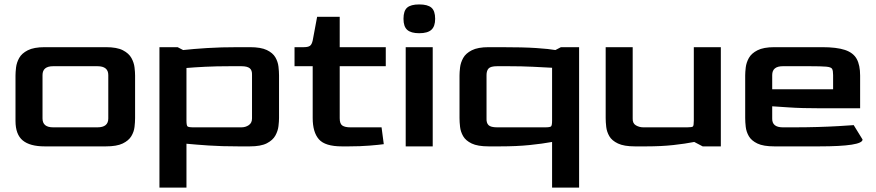

<svg xmlns="http://www.w3.org/2000/svg" viewBox="-20 -661 3955 867"><path d="M182 0Q115 0 82.5 -27Q50 -54 50 -115V-320Q50 -335 52.5 -356.5Q55 -378 66.5 -399Q78 -420 105.5 -434Q133 -448 182 -448H458Q508 -448 535 -434Q562 -420 573.5 -399Q585 -378 587.5 -356.5Q590 -335 590 -320V-128Q590 -110 587.5 -88Q585 -66 573 -46Q561 -26 534 -13Q507 0 458 0ZM220 -86H420Q469 -86 469 -126V-322Q469 -362 420 -362H220Q172 -362 172 -322V-126Q172 -86 220 -86Z M700 186V-448H782L807 -435Q852 -440 914.5 -444Q977 -448 1057 -448H1108Q1158 -448 1185 -435Q1212 -422 1223.5 -402Q1235 -382 1237.5 -360Q1240 -338 1240 -320V-128Q1240 -113 1237.5 -91.5Q1235 -70 1223.5 -49Q1212 -28 1185 -14Q1158 0 1108 0H1057Q981 0 922 -4Q863 -8 822 -12V186ZM853 -86H1070Q1089 -86 1103.5 -96Q1118 -106 1118 -126V-322Q1119 -344 1107.5 -353Q1096 -362 1070 -362H1020Q956 -362 906.5 -359.5Q857 -357 822 -354V-117Q822 -95 826.5 -90.5Q831 -86 853 -86Z M1524 0Q1448 0 1420 -32Q1392 -64 1392 -128V-362H1310V-448H1352Q1371 -448 1379.5 -454Q1388 -460 1392 -478L1412 -585H1514V-448H1722V-362H1514V-127Q1514 -102 1526 -94Q1538 -86 1562 -86H1703L1713 -10Q1692 -7 1649 -3.5Q1606 0 1555 0Z M1873 -511Q1836 -511 1819 -526Q1802 -541 1802 -576Q1802 -612 1818.5 -626.5Q1835 -641 1873 -641Q1911 -641 1928 -626.5Q1945 -612 1945 -576Q1945 -542 1928 -526.5Q1911 -511 1873 -511ZM1812 0V-448H1934V0Z M2473 186V-20Q2430 -12 2371.5 -6Q2313 0 2237 0H2187Q2137 0 2110 -13Q2083 -26 2071.5 -46Q2060 -66 2057.5 -88Q2055 -110 2055 -128V-320Q2055 -335 2057.5 -356.5Q2060 -378 2071.5 -399Q2083 -420 2110.5 -434Q2138 -448 2187 -448H2238Q2344 -448 2402.5 -444Q2461 -440 2488 -435L2513 -448H2595V186ZM2225 -86H2442Q2464 -86 2468.5 -90.5Q2473 -95 2473 -116V-355Q2439 -357 2387 -359.5Q2335 -362 2276 -362H2225Q2196 -362 2186.5 -352Q2177 -342 2177 -322V-126Q2176 -106 2186 -96Q2196 -86 2225 -86Z M2847 0Q2798 0 2770.5 -13Q2743 -26 2731.5 -46Q2720 -66 2717.5 -88Q2715 -110 2715 -128V-448H2837V-126Q2836 -104 2851.5 -95Q2867 -86 2885 -86H3083Q3105 -86 3109 -90Q3113 -94 3113 -116V-448H3235V0H3153L3115 -20Q3075 -12 3020.5 -6Q2966 0 2898 0Z M3477 0Q3427 0 3400 -13Q3373 -26 3361.5 -46Q3350 -66 3347.5 -88Q3345 -110 3345 -128V-320Q3345 -335 3347.5 -356.5Q3350 -378 3361.5 -399Q3373 -420 3400.5 -434Q3428 -448 3477 -448H3692Q3758 -448 3795.5 -435.5Q3833 -423 3848.5 -395Q3864 -367 3864 -320V-172H3689Q3599 -172 3542.5 -176Q3486 -180 3467 -181V-126Q3466 -86 3515 -86H3566Q3620 -86 3671.5 -87.5Q3723 -89 3766 -91.5Q3809 -94 3835 -96L3875 -31Q3875 0 3678 0ZM3467 -258H3742V-322Q3742 -342 3737.5 -350Q3733 -358 3711 -360Q3689 -362 3636 -362H3515Q3467 -362 3467 -322Z"/></svg>

Font: Goldman
Style: Regular
Weight: 400
Designer: Jaikishan Patel
Version: Version 1.000; ttfautohint (v1.8.3)